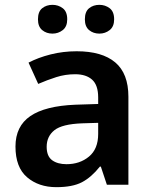

<svg xmlns="http://www.w3.org/2000/svg" viewBox="-20 -764 628 794"><path d="M297 -552Q402 -552 456.5 -506Q511 -460 511 -364V0H422L397 -75H393Q358 -31 319 -10.5Q280 10 213 10Q140 10 92 -31Q44 -72 44 -158Q44 -242 105.5 -284Q167 -326 292 -331L386 -334V-361Q386 -412 361 -434.5Q336 -457 291 -457Q250 -457 212.5 -445Q175 -433 138 -417L98 -505Q138 -526 189.5 -539Q241 -552 297 -552ZM320 -254Q237 -251 205 -225.5Q173 -200 173 -157Q173 -118 195.5 -101.5Q218 -85 255 -85Q310 -85 348 -116.5Q386 -148 386 -210V-256ZM137 -684Q137 -716 154.5 -730Q172 -744 197 -744Q221 -744 239.5 -730Q258 -716 258 -684Q258 -654 239.5 -639.5Q221 -625 197 -625Q172 -625 154.5 -639.5Q137 -654 137 -684ZM331 -684Q331 -716 348.5 -730Q366 -744 391 -744Q415 -744 433.5 -730Q452 -716 452 -684Q452 -654 433.5 -639.5Q415 -625 391 -625Q366 -625 348.5 -639.5Q331 -654 331 -684Z"/></svg>

Font: Noto Sans Tamil SemiBold
Style: Regular
Weight: 600
Designer: Jelle Bosma - Monotype Design Team
Foundry: Monotype Imaging Inc.
Version: Version 2.004; ttfautohint (v1.8.4.7-5d5b)